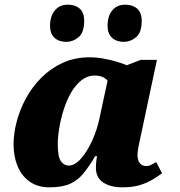

<svg xmlns="http://www.w3.org/2000/svg" viewBox="-20 -791 768 821"><path d="M191 10Q142 10 107.5 -14Q73 -38 55.5 -79.5Q38 -121 38 -173Q38 -220 51.5 -271.5Q65 -323 91.5 -371.5Q118 -420 157.5 -459.5Q197 -499 248.5 -522.5Q300 -546 364 -546Q392 -546 422.5 -540.5Q453 -535 479.5 -527Q506 -519 522 -512L582 -535H651L586 -229Q584 -218 579.5 -199Q575 -180 571.5 -160.5Q568 -141 568 -128Q568 -104 578.5 -92.5Q589 -81 604 -81Q617 -81 626 -86Q635 -91 648 -98L673 -50Q655 -37 632 -23Q609 -9 578 0.5Q547 10 503 10Q453 10 421.5 -10.5Q390 -31 390 -75Q390 -82 391 -94.5Q392 -107 395 -123H387Q362 -81 338 -51Q314 -21 280.5 -5.5Q247 10 191 10ZM274 -83Q300 -83 326.5 -113Q353 -143 374.5 -190.5Q396 -238 406 -288L440 -446Q431 -457 416.5 -462.5Q402 -468 385 -468Q354 -468 328.5 -448Q303 -428 284 -395Q265 -362 252.5 -322.5Q240 -283 233.5 -244Q227 -205 227 -174Q227 -120 240.5 -101.5Q254 -83 274 -83ZM510 -612Q478 -612 459 -629.5Q440 -647 440 -681Q440 -722 460 -746.5Q480 -771 516 -771Q547 -771 566.5 -754Q586 -737 586 -702Q586 -652 562 -632Q538 -612 510 -612ZM264 -612Q232 -612 213 -629.5Q194 -647 194 -681Q194 -722 214.5 -746.5Q235 -771 270 -771Q302 -771 321 -754Q340 -737 340 -702Q340 -652 316 -632Q292 -612 264 -612Z"/></svg>

Font: Noto Serif Black
Style: Italic
Weight: 900
Italic angle: -12°
Designer: Monotype Design Team
Foundry: Monotype Imaging Inc.
Version: Version 2.013